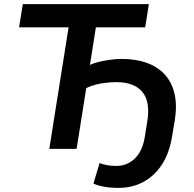

<svg xmlns="http://www.w3.org/2000/svg" viewBox="-20 -725 945 935"><path d="M557 190Q519 190 488 184.5Q457 179 435 169L465 69Q482 76 502 79.5Q522 83 546 83Q599 83 636.5 47Q674 11 685 -58L697 -132Q713 -229 673.5 -277Q634 -325 547 -325Q522 -325 496 -322Q470 -319 445 -312.5Q420 -306 400 -296L353 0H220L314 -592H73L91 -705H705L687 -592H447L418 -409Q437 -418 462.5 -424Q488 -430 516.5 -434Q545 -438 573 -438Q643 -438 696 -418.5Q749 -399 783 -361.5Q817 -324 830 -268Q843 -212 831 -138L818 -61Q805 20 769 75.5Q733 131 679 160.5Q625 190 557 190Z"/></svg>

Font: Nunito Sans 9pt
Style: Bold Italic
Weight: 700
Italic angle: -9°
Version: Version 3.101;gftools[0.9.27]